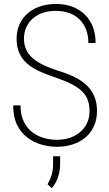

<svg xmlns="http://www.w3.org/2000/svg" viewBox="-20 -741 559 982"><path d="M438 -172.4Q438 -204.6 429 -229.2Q419.9 -253.9 399.7 -273.9Q379.4 -293.9 345.9 -311Q312.5 -328.1 263.7 -344.7Q218.3 -359.4 181.4 -376.5Q144.5 -393.6 118.7 -416Q92.8 -438.5 78.9 -469.5Q64.9 -500.5 64.9 -543Q64.9 -584 79.8 -616.7Q94.7 -649.4 121.8 -672.9Q148.9 -696.3 185.8 -708.5Q222.7 -720.7 266.1 -720.7Q327.1 -720.7 372.6 -696.5Q418 -672.4 443.4 -627.7Q468.8 -583 468.8 -521H432.1Q432.1 -571.8 411.9 -608.6Q391.6 -645.5 354.2 -665.5Q316.9 -685.5 266.1 -685.5Q212.9 -685.5 176.3 -665.8Q139.6 -646 121.1 -614.3Q102.5 -582.5 102.5 -544.9Q102.5 -513.7 113 -489.3Q123.5 -464.8 144.8 -445.6Q166 -426.3 198.5 -410.2Q231 -394 275.4 -379.9Q326.2 -364.7 363.8 -345.7Q401.4 -326.7 426.3 -301.8Q451.2 -276.9 463.6 -245.1Q476.1 -213.4 476.1 -173.3Q476.1 -129.4 460.4 -95.5Q444.8 -61.5 417 -38.1Q389.2 -14.6 351.6 -2.4Q314 9.8 270.5 9.8Q231.4 9.8 191.9 -1.5Q152.3 -12.7 119.6 -37.6Q86.9 -62.5 67.1 -103Q47.4 -143.6 47.4 -202.1H85Q85 -151.9 102.1 -117.9Q119.1 -84 146.5 -63.7Q173.8 -43.5 206.5 -34.7Q239.3 -25.9 270.5 -25.9Q320.3 -25.9 357.9 -44.4Q395.5 -63 416.7 -95.9Q438 -128.9 438 -172.4ZM287.6 58.1V95.7Q287.6 134.3 276.4 166.3Q265.1 198.2 245.1 221.2L223.1 201.7Q237.3 176.8 244.4 152.6Q251.5 128.4 251.5 96.7V58.1Z"/></svg>

Font: Roboto Condensed ExtraLight
Style: Regular
Weight: 250
Designer: Christian Robertson
Foundry: Google
Version: Version 3.008; 2023